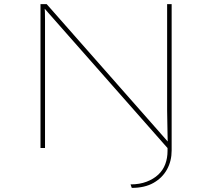

<svg xmlns="http://www.w3.org/2000/svg" viewBox="-20 -720 1033 934"><path d="M621 194 615 177Q659 177 693 164Q727 151 750 129.5Q773 108 784 78.5Q795 49 795 14V-16L800 6L190 -686H197Q198 -677 198.5 -660Q199 -643 199 -623Q199 -603 199 -583Q199 -563 199 -546.5Q199 -530 199 -520V0H177V-700H207L800 -27L796 -24Q795 -43 795 -68.5Q795 -94 794 -123.5Q793 -153 793 -183Q793 -213 793 -241V-700H815V12Q815 63 792.5 104Q770 145 727 169.5Q684 194 621 194Z"/></svg>

Font: Lexend Tera Thin
Style: Regular
Weight: 250
Version: Version 1.007